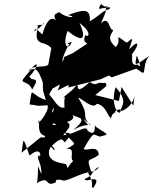

<svg xmlns="http://www.w3.org/2000/svg" viewBox="-20 -597 755 943"><path d="M501 -173C514 -225 416 -137 497 -188C441 -199 466 -168 420 -194C344 -122 370 -185 356 -179C329 -147 344 -163 290 -118C327 -125 289 -156 297 -69C255 -56 233 -152 195 -142C243 -119 191 -120 288 -224C224 -170 255 -210 217 -158C258 -158 290 -213 263 -153C327 -186 322 -182 315 -167L475 -208L515 -226L529 -217L649 -260L679 -240C696 -232 681 -291 715 -324C644 -276 638 -263 652 -325C684 -244 656 -280 656 -280C603 -264 651 -369 612 -311C666 -371 670 -414 615 -355C619 -379 648 -431 606 -389H599C531 -439 583 -403 549 -366C486 -417 551 -445 531 -452C516 -451 516 -524 475 -482C523 -584 497 -554 465 -554C485 -609 476 -538 523 -577C469 -539 529 -578 518 -553C474 -538 492 -537 421 -492C425 -554 397 -554 314 -523C366 -513 314 -501 270 -538C256 -525 228 -536 270 -470C243 -542 196 -498 180 -384C298 -488 295 -502 288 -497C267 -477 232 -414 234 -451C180 -463 179 -389 256 -426C168 -400 175 -472 149 -442C163 -497 129 -407 196 -484C204 -470 136 -475 167 -471C141 -362 193 -404 232 -361L218 -283C215 -260 128 -282 121 -246C181 -317 165 -264 125 -222C133 -191 184 -230 138 -157C113 -220 48 -163 134 -256C159 -262 168 -254 190 -193C192 -137 188 -166 205 -106C123 -132 142 -183 125 -84C186 -78 138 -75 213 -80C228 -52 146 42 173 -9C168 49 170 85 256 68C198 24 257 33 233 -2C287 37 225 -2 211 32L192 109L209 104L169 184C184 149 167 173 210 170C226 120 239 119 220 134C309 42 282 121 307 97C268 118 370 52 299 55C352 124 362 98 306 136C354 125 319 178 339 194C301 230 320 242 304 209C278 202 194 199 228 121C277 180 229 81 208 127C215 71 242 88 241 98L236 77L179 78L86 153C97 80 90 67 125 167C168 130 180 153 178 166C147 168 187 200 183 258C155 193 174 216 162 302C231 261 195 327 255 298C247 281 277 285 289 289C294 297 378 261 324 276C317 291 370 255 433 245C438 278 366 282 409 289C435 282 476 271 438 326C418 317 452 316 410 247C472 251 482 189 431 255C400 165 417 203 465 163C462 110 401 149 391 134C445 38 439 67 470 74C518 61 516 69 451 26C437 -7 463 85 410 45C407 11 348 64 290 67C342 8 326 12 269 -20C293 -21 210 -36 245 -67L227 11C329 10 350 -14 336 -32C363 -16 418 -23 340 41C438 -12 422 54 382 -30C385 -7 446 26 419 14C374 -43 427 -16 364 -117C380 -116 436 -57 455 -87C510 -82 516 16 531 -35C517 26 516 -51 564 -49C504 -38 605 -83 568 -44C553 -39 524 -94 548 -169C612 -97 575 -80 571 -49C588 -55 633 -76 641 -129L635 -78L577 -170L564 -101L448 -130ZM295 -317C287 -272 272 -297 320 -381C298 -390 265 -365 332 -392C320 -348 282 -366 312 -445C381 -390 409 -397 371 -484C441 -430 408 -411 399 -425C376 -366 439 -406 417 -325C440 -307 431 -313 424 -358C411 -267 484 -294 436 -312L456 -326L429 -396L339 -337Z"/></svg>

Font: Hussar Lance
Style: ExBdObl
Weight: 700
Foundry: Cannot Into Space Fonts, PlusOne Fonts
Version: Version 2.270